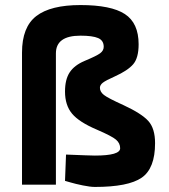

<svg xmlns="http://www.w3.org/2000/svg" viewBox="-20 -730 668 759"><path d="M201 0H67V-522Q67 -623 123.5 -666.5Q180 -710 298 -710Q419 -710 473.5 -674.5Q528 -639 528 -555Q528 -501 506.5 -476Q485 -451 434 -428Q398 -412 386.5 -403Q375 -394 375 -383Q375 -367 391 -354.5Q407 -342 469 -314Q540 -281 566.5 -251.5Q593 -222 593 -164Q593 -64 540 -27.5Q487 9 355 9Q337 9 307.5 3Q278 -3 258 -9L237 -15L241 -119Q338 -115 355 -115Q455 -115 455 -144Q455 -164 438.5 -178Q422 -192 364 -217Q293 -247 265 -280.5Q237 -314 237 -368Q237 -416 255.5 -444Q274 -472 314 -489Q362 -509 376 -519.5Q390 -530 390 -545Q390 -570 368 -579.5Q346 -589 298 -589Q201 -589 201 -519Z"/></svg>

Font: TitilliumText22L Xb
Style: Bold
Weight: 400
Designer: Campivisivi
Foundry: Campivisivi
Version: 1.000